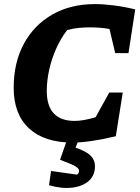

<svg xmlns="http://www.w3.org/2000/svg" viewBox="-20 -687 687 940"><path d="M335 11Q197 11 122 -58.5Q47 -128 47 -257Q47 -380 96.5 -472Q146 -564 235.5 -615.5Q325 -667 445 -667Q486 -667 537.5 -660.5Q589 -654 642 -641L609 -427H544L516 -545Q472 -553 422 -553Q395 -553 367 -550.5Q339 -548 309 -540Q278 -500 255.5 -450Q233 -400 221 -346Q209 -292 209 -242Q209 -95 346 -95Q387 -95 448 -113L515 -234H581L547 -20Q417 11 335 11ZM313 -16H370L350 36Q401 53 423 74.5Q445 96 445 127Q445 171 415.5 198Q386 225 335 231.5Q284 238 220 220L230 150L357 168Q367 161 367 149Q367 138 348.5 127Q330 116 274 95Z"/></svg>

Font: Piazzolla
Style: Bold Italic
Weight: 700
Italic angle: -11.3°
Designer: Juan Pablo del Peral
Foundry: Huerta Tipografica
Version: Version 1.330